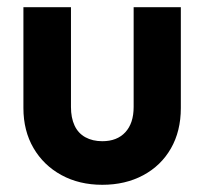

<svg xmlns="http://www.w3.org/2000/svg" viewBox="-20 -503 568 533"><path d="M264 10Q200 10 150.5 -17Q101 -44 73 -92Q45 -140 45 -203V-483H177V-206Q177 -176 187 -154.5Q197 -133 217 -122Q237 -111 264 -111Q305 -111 328 -136Q351 -161 351 -206V-483H482V-203Q482 -139 454.5 -91Q427 -43 377.5 -16.5Q328 10 264 10Z"/></svg>

Font: Outfit SemiBold
Style: Regular
Weight: 600
Designer: Rodrigo Fuenzalida
Foundry: fragTYPE
Version: Version 1.100;gftools[0.9.27]